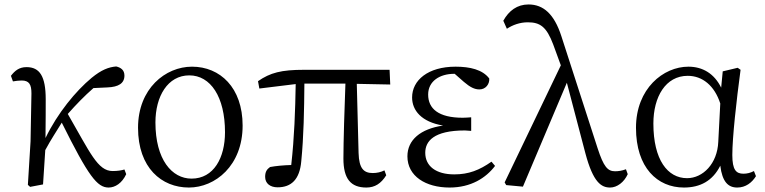

<svg xmlns="http://www.w3.org/2000/svg" viewBox="-20 -827 3429 861"><path d="M538 -67C526 -63 507 -60 485 -60C418 -60 384 -143 284 -316C322 -359 359 -397 399 -432L462 -435C511 -437 538 -453 538 -488C538 -513 522 -524 501 -529C467 -526 435 -514 391 -478C320 -419 238 -320 184 -208C185 -259 185 -367 185 -382C185 -485 158 -526 99 -526C65 -526 46 -509 29 -487L38 -462C51 -464 64 -466 77 -466C111 -466 121 -448 121 -408L117 -193L105 2L115 11L173 0C176 -49 180 -102 183 -154C210 -204 232 -236 257 -277C377 -36 416 14 467 14C496 14 527 -5 546 -46Z M827 14C945 14 1068 -84 1068 -264C1068 -434 967 -528 841 -528C722 -528 599 -430 599 -254C599 -74 705 14 827 14ZM839 -26C751 -26 677 -111 677 -278C677 -395 732 -489 829 -489C924 -489 989 -393 989 -234C989 -120 939 -26 839 -26Z M1580 -451 1730 -448 1727 -514H1344C1241 -514 1192 -501 1137 -463L1143 -430L1306 -450C1304 -331 1300 -211 1286 -87C1251 -86 1218 -83 1191 -78C1177 -68 1169 -57 1169 -34C1169 -4 1192 13 1225 13C1286 13 1324 -22 1331 -104C1342 -215 1344 -334 1345 -452H1529C1525 -355 1520 -186 1520 -116C1520 -25 1553 14 1623 14C1661 14 1689 -4 1712 -41L1704 -63C1688 -55 1670 -51 1652 -51C1612 -51 1590 -70 1588 -141Z M2184 -102C2130 -64 2082 -45 2017 -45C1935 -45 1887 -82 1887 -142C1887 -193 1924 -242 2065 -242C2071 -242 2081 -241 2093 -240V-301C2082 -300 2064 -299 2055 -299C1946 -299 1900 -340 1900 -403C1900 -463 1952 -496 2017 -496H2019L2060 -460C2088 -436 2108 -426 2130 -426C2158 -426 2176 -450 2174 -475C2144 -515 2087 -528 2023 -528C1899 -528 1828 -467 1828 -390C1828 -332 1870 -280 1967 -264C1865 -249 1807 -199 1807 -126C1807 -37 1889 14 1996 14C2092 14 2159 -29 2200 -83Z M2787 -68C2768 -61 2753 -59 2738 -59C2705 -59 2687 -79 2660 -162L2497 -666C2465 -764 2417 -807 2350 -807C2299 -807 2262 -779 2237 -734L2253 -698C2279 -715 2311 -727 2347 -727C2402 -727 2431 -707 2461 -627L2495 -534L2243 -9L2250 3L2325 10L2522 -456L2605 -140C2640 -8 2677 14 2716 14C2747 14 2779 -10 2795 -46Z M3201 -191C3197 -93 3132 -28 3061 -28C2974 -28 2910 -110 2910 -273C2910 -393 2965 -487 3064 -487C3130 -487 3184 -443 3210 -363ZM3361 -60C3346 -52 3330 -48 3314 -48C3281 -48 3264 -65 3264 -132C3264 -209 3282 -373 3301 -514L3288 -523L3221 -507L3214 -434C3183 -497 3131 -528 3067 -528C2955 -528 2832 -430 2832 -254C2832 -75 2928 14 3047 14C3120 14 3176 -16 3210 -84C3219 -12 3245 14 3286 14C3324 14 3352 -8 3370 -37Z"/></svg>

Font: Noto Serif CJK JP
Style: Regular
Weight: 400
Designer: Ryoko NISHIZUKA 西塚涼子 (kana & ideographs); Frank Grießhammer (Latin, Greek & Cyrillic); Wenlong ZHANG 张文龙 (bopomofo); San
Foundry: Adobe Systems Incorporated
Version: Version 1.000;PS 1;hotconv 16.6.53;makeotf.lib2.5.65590